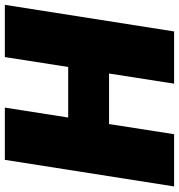

<svg xmlns="http://www.w3.org/2000/svg" viewBox="7 -747 740 794"><g transform="rotate(-90 377.0 -350.0)"><path d="M3 0 113 -700H329L288 -438H497L538 -700H754L644 0H428L470 -269H261L219 0Z"/></g></svg>

Font: MuseoModerno Thin Black
Style: Italic
Weight: 900
Italic angle: -9°
Version: Version 1.003